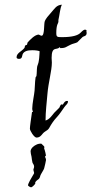

<svg xmlns="http://www.w3.org/2000/svg" viewBox="-20 -573 391 822"><path d="M351 -443C349 -445 347 -446 344 -446C336 -446 328 -435 325 -433C314 -421 288 -414 247 -414C225 -414 221 -414 221 -432C221 -469 230 -474 230 -479C230 -481 230 -483 230 -486V-487C235 -507 237 -538 245 -553C221 -551 215 -537 197 -517C187 -506 176 -493 172 -483C167 -471 172 -420 158 -420C154 -420 147 -425 146 -425C129 -425 107 -401 99 -392C96 -390 98 -385 95 -381C94 -380 89 -380 88 -378C85 -374 87 -370 84 -367C73 -353 51 -346 51 -328C51 -321 59 -321 62 -321C76 -321 74 -334 77 -341C83 -354 98 -358 118 -358C132 -358 147 -356 150 -353C149 -354 149 -326 146 -312C145 -302 140 -293 139 -287C137 -273 138 -260 136 -247C135 -245 132 -244 132 -239C129 -218 130 -204 128 -185C127 -170 118 -129 118 -108C118 -100 121 -96 121 -96C121 -94 118 -93 117 -93C113 -64 108 -32 108 -22C108 -14 125 15 136 16C156 16 159 -1 172 -9C185 -18 184 -16 190 -24C201 -44 210 -57 223 -71C237 -86 245 -100 256 -115C260 -122 271 -128 271 -138C271 -141 269 -141 267 -141C255 -141 251 -125 248 -125C246 -125 244 -126 243 -126C239 -126 235 -113 234 -112C226 -104 218 -96 212 -90C202 -78 192 -62 175 -57C175 -94 180 -134 183 -170C187 -220 202 -270 202 -305C202 -312 201 -318 201 -325C201 -377 223 -357 234 -370C234 -371 234 -371 235 -371C236 -371 238 -368 238 -367C262 -367 263 -373 281 -381C290 -386 304 -388 311 -392C316 -396 328 -410 333 -414C338 -419 351 -417 351 -432C351 -434 350 -437 350 -439C350 -441 350 -442 351 -443ZM177 112C177 105 173 101 173 98C173 96 176 93 177 93V94C174 75 169 62 169 63C169 61 170 58 170 56C170 53 158 44 158 43H159C157 42 155 42 153 42C145 42 136 46 136 46H137C128 49 111 61 111 75C111 81 113 90 115 98C116 105 117 116 119 123C120 127 126 132 126 140C126 146 123 151 123 152C123 159 126 163 126 168C126 170 121 177 119 181C115 187 100 213 100 220C100 224 111 229 113 229C121 227 131 214 131 213C131 211 131 209 131 208C131 208 131 208 131 207C143 191 148 199 153 178C154 174 168 153 169 148C172 135 176 121 177 112Z"/></svg>

Font: Jim Nightshade
Style: Regular
Weight: 400
Designer: Astigmatic (AOETI)
Foundry: Astigmatic (AOETI)
Version: Version 1.000